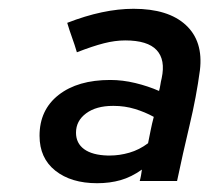

<svg xmlns="http://www.w3.org/2000/svg" viewBox="-20 -729 476 437"><path d="M201 -312Q142 -312 106 -340.5Q70 -369 70 -420Q70 -479 113.5 -513Q157 -547 231 -547Q259 -547 288 -540Q317 -533 342 -522Q344 -529 345 -536Q346 -543 348 -551Q357 -593 336.5 -615Q316 -637 265 -637Q242 -637 216.5 -630.5Q191 -624 155 -610Q150 -627 144 -643.5Q138 -660 133 -677Q215 -709 284 -709Q363 -709 403 -672Q443 -635 435 -569Q427 -509 411.5 -444Q396 -379 383 -317H298Q300 -324 301 -330Q302 -336 303 -343Q279 -326 254.5 -319Q230 -312 201 -312ZM153 -427Q153 -403 171.5 -389.5Q190 -376 225 -375H230Q252 -375 274.5 -381.5Q297 -388 317 -403Q320 -418 323 -433Q326 -448 330 -463Q310 -474 287 -481Q264 -488 239 -488H237Q199 -488 176 -471Q153 -454 153 -427Z"/></svg>

Font: Rosa Sans Medium
Style: Italic
Weight: 500
Italic angle: -12°
Designer: Pentagram / MCKL
Foundry: Pentagram / MCKL
Version: Version 1.005;September 16, 2019;FontCreator 11.5.0.2425 64-